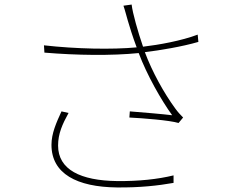

<svg xmlns="http://www.w3.org/2000/svg" viewBox="-20 -798 1040 843"><path d="M541 -708C549 -681 561 -641 580 -590C471 -580 315 -583 173 -599L175 -567C317 -555 470 -553 589 -565C625 -469 688 -358 736 -292C695 -297 613 -304 550 -309L548 -282C608 -279 724 -270 764 -258L784 -282C772 -294 760 -307 750 -321C700 -389 648 -483 616 -569C682 -577 779 -593 851 -614L848 -646C777 -619 677 -601 608 -593C586 -657 562 -741 558 -778L522 -773C529 -753 535 -728 541 -708ZM281 -302 250 -309C227 -259 206 -212 206 -162C206 -35 318 23 493 25C595 26 674 17 742 5V-28C673 -11 588 -2 494 -3C334 -5 235 -53 235 -159C235 -211 254 -253 281 -302Z"/></svg>

Font: Source Han Sans JP ExtraLight
Style: Regular
Weight: 250
Designer: Ryoko NISHIZUKA 西塚涼子 (kana, bopomofo & ideographs); Paul D. Hunt (Latin, Greek & Cyrillic); Sandoll Communications 산돌커뮤니
Foundry: Adobe
Version: Version 2.001;hotconv 1.0.107;makeotfexe 2.5.65593